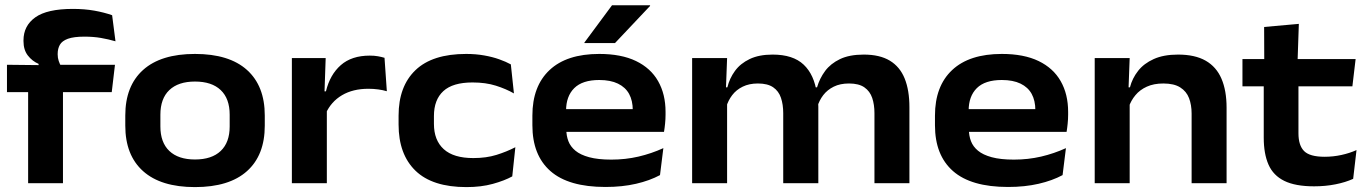

<svg xmlns="http://www.w3.org/2000/svg" viewBox="-20 -710 5300 744"><path d="M262.5 -675.5Q307 -675.5 345.2 -668.8Q383.5 -662 414.5 -651L427.5 -550Q400 -558 371 -563Q342 -568 307 -568Q266 -568 243.2 -559.8Q220.5 -551.5 212 -536.5Q203.5 -521.5 203.5 -501V-499Q203.5 -485.5 207.5 -473.8Q211.5 -462 217 -452.5L129.5 -448.5V-462.5Q105 -473 88 -494.8Q71 -516.5 71 -551V-553.5Q71 -610 116.8 -642.8Q162.5 -675.5 262.5 -675.5ZM89 0V-419.5H224V0ZM7 -353V-459L146.5 -457.5L197 -459H425.5L413 -353Z M735.5 15Q603.5 15 534.5 -46.8Q465.5 -108.5 465.5 -223V-262.5Q465.5 -377 534.5 -439Q603.5 -501 735.5 -501Q868 -501 937 -439Q1006 -377 1006 -262.5V-223Q1006 -108.5 937 -46.8Q868 15 735.5 15ZM735.5 -92Q800.5 -92 835.2 -125Q870 -158 870 -220V-265.5Q870 -328 835.2 -361Q800.5 -394 735.5 -394Q671 -394 636.2 -361Q601.5 -328 601.5 -265.5V-220Q601.5 -158 636.2 -125Q671 -92 735.5 -92Z M1242.5 -270.5 1212.5 -356H1243Q1258.5 -420.5 1300.5 -457.5Q1342.5 -494.5 1413 -494.5Q1430.5 -494.5 1444.5 -492Q1458.5 -489.5 1470 -486L1479 -356.5Q1464 -361 1445.5 -363.5Q1427 -366 1407.5 -366Q1347.5 -366 1305.2 -341Q1263 -316 1242.5 -270.5ZM1111 0V-485H1242L1236.5 -326.5L1246.5 -323V0Z M1787.5 15Q1655.5 15 1590 -48.5Q1524.5 -112 1524.5 -227.5V-262Q1524.5 -375.5 1590 -438.2Q1655.5 -501 1786.5 -501Q1824 -501 1856.2 -495.2Q1888.5 -489.5 1914.5 -480.2Q1940.5 -471 1959.5 -460.5L1971.5 -348Q1941 -365.5 1901.5 -378Q1862 -390.5 1811 -390.5Q1734.5 -390.5 1698 -357Q1661.5 -323.5 1661.5 -260.5V-230Q1661.5 -166.5 1699.5 -132Q1737.5 -97.5 1814 -97.5Q1864.5 -97.5 1903.8 -109.8Q1943 -122 1977 -139.5L1965 -26.5Q1935 -10 1889.8 2.5Q1844.5 15 1787.5 15Z M2326 14.5Q2183 14.5 2113 -47Q2043 -108.5 2043 -224.5V-262Q2043 -376 2109.5 -438.5Q2176 -501 2302 -501Q2387.5 -501 2444.5 -473.5Q2501.5 -446 2530.2 -395.5Q2559 -345 2559 -276.5V-265.5Q2559 -248.5 2557.2 -231Q2555.5 -213.5 2553 -199H2428.5Q2430.5 -221 2431.2 -243Q2432 -265 2432 -283Q2432 -320 2417.8 -346Q2403.5 -372 2374.5 -386Q2345.5 -400 2302 -400Q2237 -400 2205.2 -368.5Q2173.5 -337 2173.5 -281V-251.5L2174.5 -238.5V-208Q2174.5 -184 2182.5 -163Q2190.5 -142 2209.8 -126Q2229 -110 2263 -100.8Q2297 -91.5 2349 -91.5Q2404 -91.5 2454.2 -103.2Q2504.5 -115 2550.5 -136L2537.5 -31.5Q2497.5 -10 2444.5 2.2Q2391.5 14.5 2326 14.5ZM2109.5 -199V-287H2526.5V-199ZM2351.5 -689.5H2499V-687L2363 -543H2244.5V-545Z M3368.5 0V-271.5Q3368.5 -304.5 3359.8 -330.5Q3351 -356.5 3329.5 -371.5Q3308 -386.5 3270 -386.5Q3235.5 -386.5 3210.8 -374.2Q3186 -362 3170.2 -341.5Q3154.5 -321 3147 -295.5L3132 -371.5H3146Q3156 -406 3177.2 -434.8Q3198.5 -463.5 3235 -481Q3271.5 -498.5 3327 -498.5Q3389 -498.5 3428 -475Q3467 -451.5 3485.5 -406Q3504 -360.5 3504 -294.5V0ZM2662 0V-485H2797.5L2792.5 -352L2797.5 -338V0ZM3015 0V-271.5Q3015 -305 3006.2 -331Q2997.5 -357 2976 -371.8Q2954.5 -386.5 2917 -386.5Q2883 -386.5 2858 -374.2Q2833 -362 2817.2 -341.2Q2801.5 -320.5 2794 -295L2776 -371.5H2798.5Q2807 -406.5 2828 -435.2Q2849 -464 2885 -481.2Q2921 -498.5 2974 -498.5Q3053 -498.5 3094.2 -459.5Q3135.5 -420.5 3145.5 -347Q3147.5 -337 3149.2 -322.5Q3151 -308 3151 -296.5V0Z M3886 14.5Q3743 14.5 3673 -47Q3603 -108.5 3603 -224.5V-262Q3603 -376 3669.5 -438.5Q3736 -501 3862 -501Q3947.5 -501 4004.5 -473.5Q4061.5 -446 4090.2 -395.5Q4119 -345 4119 -276.5V-265.5Q4119 -248.5 4117.2 -231Q4115.5 -213.5 4113 -199H3988.5Q3990.5 -221 3991.2 -243Q3992 -265 3992 -283Q3992 -320 3977.8 -346Q3963.5 -372 3934.5 -386Q3905.5 -400 3862 -400Q3797 -400 3765.2 -368.5Q3733.5 -337 3733.5 -281V-251.5L3734.5 -238.5V-208Q3734.5 -184 3742.5 -163Q3750.5 -142 3769.8 -126Q3789 -110 3823 -100.8Q3857 -91.5 3909 -91.5Q3964 -91.5 4014.2 -103.2Q4064.5 -115 4110.5 -136L4097.5 -31.5Q4057.5 -10 4004.5 2.2Q3951.5 14.5 3886 14.5ZM3669.5 -199V-287H4086.5V-199Z M4597.5 0V-270Q4597.5 -303.5 4587.5 -329.8Q4577.5 -356 4553.5 -371.2Q4529.5 -386.5 4488 -386.5Q4451 -386.5 4424 -374.2Q4397 -362 4379.8 -341.2Q4362.5 -320.5 4354 -295L4335 -371.5H4358.5Q4367.5 -406.5 4390 -435.2Q4412.5 -464 4450.8 -481.2Q4489 -498.5 4545 -498.5Q4610.5 -498.5 4652 -474.8Q4693.5 -451 4713.2 -405Q4733 -359 4733 -292.5V0ZM4222 0V-485H4357.5L4352.5 -352L4357.5 -339V0Z M5072 12Q4999.5 12 4956.8 -9Q4914 -30 4895.5 -72Q4877 -114 4877 -176.5V-425.5H5011.5V-193.5Q5011.5 -146.5 5033.5 -124.5Q5055.5 -102.5 5113 -102.5Q5146 -102.5 5178 -109.5Q5210 -116.5 5236.5 -128.5L5223.5 -17Q5194 -3.5 5155.2 4.2Q5116.5 12 5072 12ZM4794.5 -375.5V-481H5233L5220.5 -375.5ZM4879 -470 4878.5 -605.5 5013 -617.5 5008 -470Z"/></svg>

Font: AnekLatin_SemiExpandedSemiBold
Style: Regular
Weight: 600
Width: 6
Designer: Yesha Goshar
Foundry: Ek Type
Version: Version 1.003